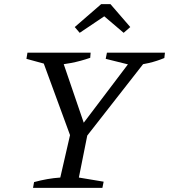

<svg xmlns="http://www.w3.org/2000/svg" viewBox="-20 -910 819 930"><path d="M333 -218 184 -624 188 -645H273L394 -291H367L635 -645H696L694 -626L375 -218ZM140 0 145 -28Q178 -37 209.5 -42.5Q241 -48 272 -50L326 -285H409L362 -50L482 -30L476 0ZM229 -592 108 -625 113 -655H419L417 -630Q371 -614 324.5 -605Q278 -596 229 -592ZM625 -592 492 -625 498 -655H779L776 -629Q740 -614 702 -605Q664 -596 625 -592ZM515 -890 611 -779 579 -751 485 -831 366 -751 342 -779 470 -890Z"/></svg>

Font: Piazzolla Thin
Style: Italic
Weight: 400
Italic angle: -11.3°
Version: Version 2.005